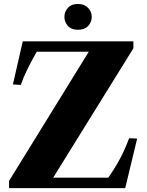

<svg xmlns="http://www.w3.org/2000/svg" viewBox="-20 -976 762 996"><path d="M27 0V-37.5L440.5 -707.5H170.5Q140.5 -655 119.2 -610.8Q98 -566.5 88 -535.5L47 -538L98 -761.5H672V-725.5L256 -54.5H542Q567.5 -91.5 586 -123Q604.5 -154.5 619.8 -187Q635 -219.5 650 -259L691.5 -257L629.5 0ZM384 -821.5Q350 -821.5 332 -842Q314 -862.5 314 -888.5Q314 -915 332.2 -935.2Q350.5 -955.5 384 -955.5Q417.5 -955.5 436.8 -935.2Q456 -915 456 -888.5Q456 -862.5 437.8 -842Q419.5 -821.5 384 -821.5Z"/></svg>

Font: Libre Caslon Text
Style: Regular
Weight: 400
Designer: Pablo Impallari, Rodrigo Fuenzalida, Katja Schimmel
Foundry: Pablo Impallari, Rodrigo Fuenzalida
Version: Version 2.000